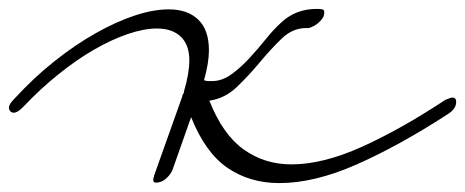

<svg xmlns="http://www.w3.org/2000/svg" viewBox="-38 -389 1044 431"><path d="M16 -151Q2 -136 -7 -136Q-12 -136 -15 -139.5Q-18 -143 -18 -147Q-18 -155 -6 -167Q37 -214 83.5 -251Q130 -288 176 -314Q222 -340 264 -354Q306 -368 341 -368Q383 -368 407 -345Q431 -322 431 -276Q431 -248 420 -209Q425 -207 429 -207Q433 -207 438 -207Q460 -207 480.5 -221.5Q501 -236 520.5 -257Q540 -278 558.5 -301Q577 -324 595 -340Q627 -369 673 -369Q681 -369 685.5 -368Q690 -367 690 -362Q690 -353 685 -346.5Q680 -340 674 -335.5Q668 -331 662 -328.5Q656 -326 654 -326H649Q619 -326 594.5 -302.5Q570 -279 545.5 -249.5Q521 -220 494 -194Q467 -168 432 -163Q462 -87 509 -53.5Q556 -20 616 -20Q687 -20 774.5 -59.5Q862 -99 962 -165Q974 -170 978 -170Q986 -170 986 -160Q986 -144 966 -132Q858 -62 763 -20Q668 22 589 22Q523 22 473 -12Q423 -46 391 -126L349 -7Q344 4 334 12.5Q324 21 312 21Q306 21 306 15Q306 13 308 5L371 -172Q371 -175 372.5 -177Q374 -179 375 -182V-184Q387 -224 387 -254Q387 -288 368 -306.5Q349 -325 314 -325Q285 -325 248.5 -312.5Q212 -300 173 -277.5Q134 -255 93.5 -222.5Q53 -190 16 -151Z"/></svg>

Font: Discipuli Britannica
Style: Regular
Weight: 400
Designer: Peter Wiegel
Foundry: Peter Wiegel
Version: Version 0.001 2009